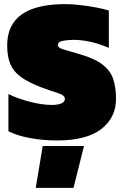

<svg xmlns="http://www.w3.org/2000/svg" viewBox="-20 -674 600 935"><path d="M258 10Q190 10 127 -1.5Q64 -13 21 -35V-216Q68 -193 127 -178Q186 -163 232 -163Q262 -163 279 -170.5Q296 -178 296 -192Q296 -210 264 -220Q232 -230 180 -249Q118 -273 82 -299Q46 -325 30.5 -361.5Q15 -398 15 -453Q15 -654 298 -654Q330 -654 369.5 -649.5Q409 -645 446.5 -638Q484 -631 510 -623V-441Q455 -464 413 -472Q371 -480 339 -480Q314 -480 288 -475.5Q262 -471 262 -455Q262 -442 285 -434.5Q308 -427 358 -413Q438 -391 478 -360.5Q518 -330 531.5 -288.5Q545 -247 545 -193Q545 -101 473 -45.5Q401 10 258 10ZM154 241 188 37H389L338 241Z"/></svg>

Font: Boz Display
Style: Regular
Weight: 900
Version: Version 2.000; ttfautohint (v1.8.3)